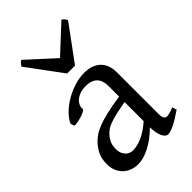

<svg xmlns="http://www.w3.org/2000/svg" viewBox="-221 -803 901 901"><g transform="rotate(-45 229.5 -352.5)"><path d="M171.9 -48.8Q201.2 -48.8 234.1 -63.7Q267.1 -78.6 304.2 -110.8V-237.3Q263.2 -230.5 236.6 -224.1Q210 -217.8 192.9 -211.2Q175.8 -204.6 165.5 -197.3Q155.3 -189.9 147.5 -181.6Q134.8 -168.5 127 -151.6Q119.1 -134.8 119.1 -111.8Q119.1 -92.3 125 -80.1Q130.9 -67.9 139.2 -60.8Q147.5 -53.7 156.5 -51.3Q165.5 -48.8 171.9 -48.8ZM452.1 -40Q410.6 -11.2 383.5 1.7Q356.4 14.6 342.8 14.6Q326.7 14.6 315.9 -7.8Q305.2 -30.3 304.2 -69.8Q282.2 -47.9 260.3 -31.7Q238.3 -15.6 217.3 -5.4Q196.3 4.9 177.5 9.8Q158.7 14.6 143.1 14.6Q125.5 14.6 106.9 8.8Q88.4 2.9 73.5 -9.8Q58.6 -22.5 48.8 -42.5Q39.1 -62.5 39.1 -90.8Q39.1 -127.9 52 -152.8Q64.9 -177.7 83 -195.8Q94.7 -207.5 109.6 -218Q124.5 -228.5 149.2 -238.3Q173.8 -248 210.9 -256.8Q248 -265.6 304.2 -273.9V-342.8Q304.2 -359.4 300.3 -373.8Q296.4 -388.2 287.1 -398.7Q277.8 -409.2 262 -414.8Q246.1 -420.4 222.2 -419.9Q206.5 -419.4 191.4 -414.6Q176.3 -409.7 165 -400.9Q153.8 -392.1 147.5 -380.1Q141.1 -368.2 142.6 -353.5Q143.1 -349.1 132.6 -343.5Q122.1 -337.9 107.7 -333.5Q93.3 -329.1 79.3 -326.7Q65.4 -324.2 59.6 -325.7L52.7 -344.7Q64 -369.1 86.9 -391.6Q109.9 -414.1 139.4 -431.2Q168.9 -448.2 201.9 -458.5Q234.9 -468.8 265.6 -468.8Q319.3 -468.8 348.4 -440.7Q377.4 -412.6 377.4 -362.3V-86.9Q377.4 -66.4 382.8 -57.6Q388.2 -48.8 397 -48.8Q403.8 -48.8 414.6 -51.3Q425.3 -53.7 444.8 -62ZM260.7 -522.9H208.5L79.6 -697.3Q83 -702.1 85.4 -705.6Q87.9 -709 90.1 -711.4Q92.3 -713.9 95 -715.8Q97.7 -717.8 101.6 -720.2L235.8 -597.7L367.7 -720.2Q376 -715.8 379.4 -711.4Q382.8 -707 388.7 -697.3Z"/></g></svg>

Font: Gentium Plus Afr
Style: Regular
Weight: 400
Designer: J. Victor Gaultney, Annie Olsen, Iska Routamaa, Becca Hirsbrunner
Foundry: SIL International
Version: Version 5.000